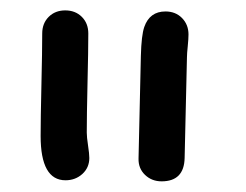

<svg xmlns="http://www.w3.org/2000/svg" viewBox="-20 -795 464 362"><path d="M143.6 -544.9Q143.6 -536.6 146 -520.8Q148.4 -504.9 148.4 -497.1Q148.4 -479 135.3 -467Q122.1 -455.1 103.5 -455.1Q56.6 -455.1 56.6 -538.6Q56.6 -570.8 58.1 -635.3Q59.6 -699.7 59.6 -731.9Q59.6 -751 71.8 -763.2Q84 -775.4 103 -775.4Q122.1 -775.4 134.3 -763.2Q146.5 -751 146.5 -731.9Q146.5 -700.7 145 -638.4Q143.6 -576.2 143.6 -544.9ZM335.4 -730Q335.4 -722.2 334 -708Q332.5 -693.8 332.5 -687.5L328.1 -497.1Q327.1 -453.1 284.7 -453.1Q266.1 -453.1 253.4 -465.3Q240.7 -477.5 241.2 -496.1L245.6 -689.9Q246.6 -728.5 252 -744.1Q262.2 -773.4 292 -773.4Q311 -773.4 323.2 -761Q335.4 -748.5 335.4 -730Z"/></svg>

Font: YBG Kramawirya
Style: Regular
Weight: 400
Designer: R.S. Wihananto
Foundry: R.S. Wihananto
Version: Version 2.0.1